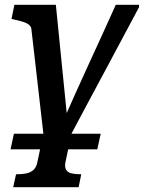

<svg xmlns="http://www.w3.org/2000/svg" viewBox="-20 -558 600 801"><path d="M24 65 38 0H400L386 65ZM161 0H278L253 119Q249 139 256 150.5Q263 162 279 165.5Q295 169 317 169H319L308 223H35L47 169H49Q72 169 89.5 165.5Q107 162 119.5 151Q132 140 136 118ZM213 -538 263 -39 243 -52Q270 -113 297.5 -174.5Q325 -236 353 -296.5Q381 -357 408.5 -417.5Q436 -478 463 -538H560V-528Q524 -461 489 -395Q454 -329 418.5 -263Q383 -197 348 -131.5Q313 -66 278 0H161L111 -436Q110 -447 101 -454.5Q92 -462 76 -467Q60 -472 37 -477L28 -479L40 -538Z"/></svg>

Font: Roboto Serif Medium
Style: Italic
Weight: 500
Italic angle: -10°
Designer: Greg Gazdowicz
Foundry: Commercial Type
Version: Version 1.008